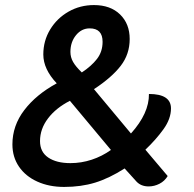

<svg xmlns="http://www.w3.org/2000/svg" viewBox="-20 -729 764 758"><path d="M29 -159Q29 -233 76 -294.5Q123 -356 204 -400Q151 -456 151 -514Q151 -568 178 -612.5Q205 -657 250.5 -683Q296 -709 351 -709Q416 -709 454 -672Q492 -635 492 -575Q492 -515 456.5 -469Q421 -423 351 -377L497 -202Q569 -282 568 -358Q655 -358 655 -301Q655 -260 625.5 -219Q596 -178 554 -138L642 -34Q630 -14 609.5 -3.5Q589 7 567 7Q537 7 519 -12L472 -64Q411 -25 355.5 -8Q300 9 233 9Q174 9 127.5 -12Q81 -33 55 -71Q29 -109 29 -159ZM385 -564Q385 -617 334 -617Q302 -617 280 -590Q258 -563 258 -524Q258 -503 268.5 -484.5Q279 -466 303 -443Q341 -468 363 -496.5Q385 -525 385 -564ZM418 -137 256 -331Q201 -303 169.5 -261.5Q138 -220 138 -172Q138 -129 170.5 -107Q203 -85 258 -85Q301 -85 342 -98.5Q383 -112 418 -137Z"/></svg>

Font: K2D Medium
Style: Italic
Weight: 500
Italic angle: -10°
Designer: Katatrad Aksorn Co.,Ltd.
Foundry: Cadson Demak Co.,Ltd.
Version: Version 1.000; ttfautohint (v1.6)